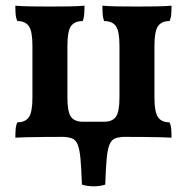

<svg xmlns="http://www.w3.org/2000/svg" viewBox="-20 -481 658 675"><path d="M583 -461Q583 -443 582 -430.5Q581 -418 576 -407Q548 -407 535.5 -389Q523 -371 523 -320V-138Q523 -87 535.5 -69Q548 -51 576 -51Q581 -40 582 -27Q583 -14 583 3Q568 2 545 1.5Q522 1 482 0.5Q442 0 378 0H243Q176 0 135.5 0.5Q95 1 71.5 1.5Q48 2 34 3Q34 -14 35 -27Q36 -40 41 -51Q69 -51 81.5 -69Q94 -87 94 -138V-320Q94 -371 81.5 -389Q69 -407 41 -407Q36 -418 35 -430.5Q34 -443 34 -461Q56 -459 88.5 -458.5Q121 -458 156 -458Q190 -458 222.5 -458.5Q255 -459 277 -461Q277 -443 276 -430.5Q275 -418 271 -407Q242 -407 229.5 -389Q217 -371 217 -320V-138Q217 -88 229.5 -70.5Q242 -53 271 -53H346Q375 -53 387.5 -70.5Q400 -88 400 -138V-320Q400 -371 387.5 -389Q375 -407 346 -407Q342 -418 341 -430.5Q340 -443 340 -461Q362 -459 394.5 -458.5Q427 -458 461 -458Q496 -458 528.5 -458.5Q561 -459 583 -461ZM268 168Q266 111 263 77.5Q260 44 253 27Q246 10 232 5Q218 0 194 0H424Q400 0 386 5Q372 10 365 27Q358 44 355 77.5Q352 111 350 168Q332 174 309.5 174Q287 174 268 168Z"/></svg>

Font: Vollkorn SemiBold
Style: Regular
Weight: 600
Designer: Friedrich Althausen
Foundry: Friedrich Althausen
Version: Version 5.000